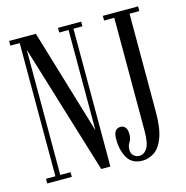

<svg xmlns="http://www.w3.org/2000/svg" viewBox="-105 -800 884 911"><g transform="rotate(-15 337.0 -344.0)"><path d="M19.5 0V-23H65.5V-677H19.5V-700H151L305.5 -184.5V-677H259.5V-700H373.5V-677H329.5V0H284.5L89.5 -638V-23H140V0ZM485 12.5Q434.5 12.5 412 -25Q389.5 -62.5 389.5 -118.5Q389.5 -146.5 399 -158Q408.5 -169.5 424 -169.5Q438.5 -169.5 447.5 -159Q456.5 -148.5 456.5 -124.5Q456.5 -101.5 446.8 -87.8Q437 -74 437 -53Q437 -34.5 448.8 -24Q460.5 -13.5 476.5 -13.5Q500 -13.5 515 -37.8Q530 -62 530 -121.5V-677H480V-700H653V-677H605V-195Q605 -115 588 -69.8Q571 -24.5 543.5 -6Q516 12.5 485 12.5Z"/></g></svg>

Font: Imbue 50pt
Style: Regular
Weight: 400
Designer: Tyler Finck
Foundry: Etcetera Type Company
Version: Version 1.102; ttfautohint (v1.8.3)